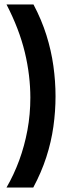

<svg xmlns="http://www.w3.org/2000/svg" viewBox="-20 -715 328 854"><path d="M9 -695H129Q165 -627 186.5 -558.5Q208 -490 217.5 -421.5Q227 -353 227 -287Q227 -220 217.5 -152Q208 -84 186 -16Q164 52 128 119H9Q42 62 65.5 -2Q89 -66 102 -136Q115 -206 115 -281Q115 -328 109 -379Q103 -430 90.5 -482Q78 -534 57.5 -587.5Q37 -641 9 -695Z"/></svg>

Font: Bricolage Grotesque 48pt Condensed ExtraBold Medium
Style: Regular
Weight: 500
Version: Version 1.000;gftools[0.9.30]